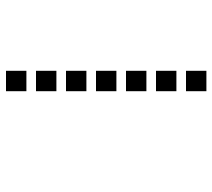

<svg xmlns="http://www.w3.org/2000/svg" viewBox="-54 -670 708 640"><g transform="rotate(90 300.0 -350.0)"><path d="M217 -684Q216 -684 216 -684Q216 -684 216 -683V-617Q216 -616 216 -616Q216 -616 217 -616H283Q284 -616 284 -616Q284 -616 284 -617V-683Q284 -684 284 -684Q284 -684 283 -684ZM217 -584Q216 -584 216 -584Q216 -584 216 -583V-517Q216 -516 216 -516Q216 -516 217 -516H283Q284 -516 284 -516Q284 -516 284 -517V-583Q284 -584 284 -584Q284 -584 283 -584ZM217 -484Q216 -484 216 -484Q216 -484 216 -483V-417Q216 -416 216 -416Q216 -416 217 -416H283Q284 -416 284 -416Q284 -416 284 -417V-483Q284 -484 284 -484Q284 -484 283 -484ZM217 -384Q216 -384 216 -384Q216 -384 216 -383V-317Q216 -316 216 -316Q216 -316 217 -316H283Q284 -316 284 -316Q284 -316 284 -317V-383Q284 -384 284 -384Q284 -384 283 -384ZM217 -284Q216 -284 216 -284Q216 -284 216 -283V-217Q216 -216 216 -216Q216 -216 217 -216H283Q284 -216 284 -216Q284 -216 284 -217V-283Q284 -284 284 -284Q284 -284 283 -284ZM217 -184Q216 -184 216 -184Q216 -184 216 -183V-117Q216 -116 216 -116Q216 -116 217 -116H283Q284 -116 284 -116Q284 -116 284 -117V-183Q284 -184 284 -184Q284 -184 283 -184ZM217 -84Q216 -84 216 -84Q216 -84 216 -83V-17Q216 -16 216 -16Q216 -16 217 -16H283Q284 -16 284 -16Q284 -16 284 -17V-83Q284 -84 284 -84Q284 -84 283 -84Z"/></g></svg>

Font: Doto SemiBold
Style: Regular
Weight: 600
Monospace: yes
Version: Version 1.000